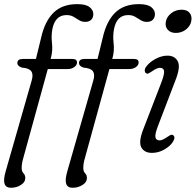

<svg xmlns="http://www.w3.org/2000/svg" viewBox="-21 -732 948 930"><path d="M63 -426.5Q63 -446.5 89.5 -446.5H153L178.5 -550.5Q196.5 -630 238.8 -671Q281 -712 353 -712Q395 -712 413 -697.5Q431 -683 431 -664Q431 -646.5 420.8 -636.2Q410.5 -626 392 -626Q375.5 -626 362.2 -634.2Q349 -642.5 335 -650.8Q321 -659 301.5 -659Q246.5 -659 233 -592.5Q226.5 -560.5 230.8 -523.8Q235 -487 226 -453L224 -446.5H328.5Q352 -446.5 352 -430Q352 -416 338.5 -406.8Q325 -397.5 306.5 -397.5H210.5L90 40Q84 61.5 84 82.5Q84 98.5 92.8 107.2Q101.5 116 101.5 131Q101.5 150.5 80 164Q58.5 177.5 32.5 177.5Q7.5 177.5 1 158Q-5.5 138.5 7 96L133 -344Q141 -372.5 130.2 -387.2Q119.5 -402 85 -404.5Q63 -412 63 -426.5ZM361.5 -426.5Q361.5 -446.5 388 -446.5H451.5L477 -550.5Q495 -630 537.2 -671Q579.5 -712 651.5 -712Q693.5 -712 711.5 -697.5Q729.5 -683 729.5 -664Q729.5 -646.5 719.2 -636.2Q709 -626 690.5 -626Q674 -626 660.8 -634.2Q647.5 -642.5 633.5 -650.8Q619.5 -659 600 -659Q545 -659 531.5 -592.5Q525 -560.5 529.2 -523.8Q533.5 -487 524.5 -453L522.5 -446.5H627Q650.5 -446.5 650.5 -430Q650.5 -416 637 -406.8Q623.5 -397.5 605 -397.5H509L388.5 40Q382.5 61.5 382.5 82.5Q382.5 98.5 391.2 107.2Q400 116 400 131Q400 150.5 378.5 164Q357 177.5 331 177.5Q306 177.5 299.5 158Q293 138.5 305.5 96L431.5 -344Q439.5 -372.5 428.8 -387.2Q418 -402 383.5 -404.5Q361.5 -412 361.5 -426.5ZM830.5 -572.5Q805 -572.5 791.5 -588Q778 -603.5 782 -625.5Q786 -650 807.8 -667.5Q829.5 -685 859 -685Q885 -685 897.5 -669.5Q910 -654 905.5 -630Q901.5 -606.5 880.2 -589.5Q859 -572.5 830.5 -572.5ZM745 -124Q729 -83 731.8 -67.5Q734.5 -52 752.5 -52Q765.5 -52 790 -69Q798 -74.5 804.2 -77.8Q810.5 -81 817 -77.5Q830.5 -69 817.5 -46.5Q805 -25.5 776.2 -8.5Q747.5 8.5 715 8.5Q678 8.5 663.5 -18.2Q649 -45 673.5 -107L759 -328.5Q775.5 -370.5 773.8 -387Q772 -403.5 753.5 -403.5Q739 -403.5 714.5 -386Q706.5 -380.5 699.8 -377Q693 -373.5 687 -377Q681 -380.5 680.2 -389.2Q679.5 -398 686 -407.5Q701.5 -430 731.5 -446.2Q761.5 -462.5 790 -462.5Q825.5 -462.5 840 -435.2Q854.5 -408 829 -343.5Z"/></svg>

Font: Fraunces 9pt SuperSoft Light
Style: Italic
Weight: 300
Italic angle: -16°
Version: Version 1.000;[b76b70a41]